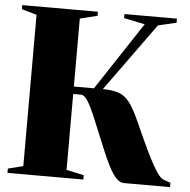

<svg xmlns="http://www.w3.org/2000/svg" viewBox="-53 -795 836 847"><g transform="rotate(5 365.5 -371.5)"><path d="M11 0V-19L78 -36V-706L11.5 -725V-743H346.5V-725L269.5 -706V-405H358.5L557 -706L464 -725V-743H696.5V-725L615.5 -706L398 -405Q442.5 -404.5 469.5 -394.8Q496.5 -385 517.2 -357.8Q538 -330.5 562 -276.5Q579 -238.5 597.8 -197.5Q616.5 -156.5 635 -120Q653.5 -83.5 670 -59.2Q686.5 -35 698.5 -30.5L731 -19V0H526.5Q508 0 491.2 -18.5Q474.5 -37 458.8 -67.8Q443 -98.5 427.5 -136Q412 -173.5 396.5 -211Q379.5 -253 363.8 -289.8Q348 -326.5 333.5 -349.2Q319 -372 304 -372H269.5V-36L347 -19V0Z"/></g></svg>

Font: Merriweather 144pt Black
Style: Regular
Weight: 900
Version: Version 2.100